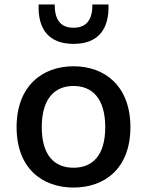

<svg xmlns="http://www.w3.org/2000/svg" viewBox="-20 -830 660 862"><path d="M565.5 -259C565.5 -444 450.5 -532.5 310 -532.5C170 -532.5 54.5 -444 54.5 -259C54.5 -74 170 12 310 12C450.5 12 565.5 -74 565.5 -259ZM452.5 -259C452.5 -129.5 393.5 -77 310 -77C227 -77 167.5 -129.5 167.5 -259C167.5 -389 227 -444 310 -444C393.5 -444 452.5 -389 452.5 -259ZM225.5 -810H153.5C149 -695.5 202.5 -633 310 -633C418 -633 471 -695.5 467 -810H395C395 -744 370.5 -705.5 310 -705.5C249.5 -705.5 225.5 -744 225.5 -810Z"/></svg>

Font: Monaspace Neon Medium
Style: Regular
Weight: 500
Designer: Riley Cran & the Lettermatic Team
Foundry: Lettermatic
Version: Version 1.200 (Monaspace Neon)